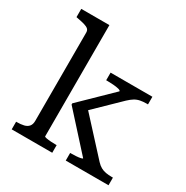

<svg xmlns="http://www.w3.org/2000/svg" viewBox="-172 -902 1014 1046"><g transform="rotate(30 335.0 -379.0)"><path d="M651 0H382V-48H387Q402 -48 418.5 -49Q435 -50 446.5 -52.5Q458 -55 458 -58L257 -280V-288L447 -473Q447 -479 433 -482.5Q419 -486 399.5 -487.5Q380 -489 364 -489H354V-537H617V-489H607Q587 -489 569 -485.5Q551 -482 535.5 -472.5Q520 -463 503 -447L323 -272L327 -324L546 -85Q560 -70 574.5 -62Q589 -54 606 -51Q623 -48 643 -48H651ZM219 -758V-58Q219 -55 231.5 -52.5Q244 -50 261 -49Q278 -48 291 -48H297V0H42V-48H45Q71 -48 90 -52.5Q109 -57 119.5 -69.5Q130 -82 130 -104V-659Q130 -674 121.5 -681.5Q113 -689 96 -694Q79 -699 52 -704L42 -706V-758Z"/></g></svg>

Font: Roboto Serif
Style: Regular
Weight: 400
Designer: Greg Gazdowicz
Foundry: Commercial Type
Version: Version 1.008